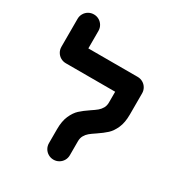

<svg xmlns="http://www.w3.org/2000/svg" viewBox="-163 -772 818 884"><g transform="rotate(30 246.5 -330.5)"><path d="M195.9 -50V-124.4Q195.9 -167.4 208.7 -196.1Q221.5 -224.8 239.4 -241.3Q257.4 -257.8 285.6 -276.7Q305.2 -289.6 316.1 -298.7Q327 -307.8 334.3 -320.6Q341.5 -333.3 341.5 -350.4V-463H452.6V-350.4Q452.6 -307.4 439.8 -278.7Q427 -250 409.1 -233.5Q391.1 -217 363 -198.1Q343.3 -185.2 332.4 -176.1Q321.5 -167 314.3 -154.3Q307 -141.5 307 -124.4V-50Q307 -34.8 299.6 -22Q292.2 -9.3 279.4 -1.9Q266.7 5.6 251.5 5.6Q236.3 5.6 223.5 -1.9Q210.7 -9.3 203.3 -22Q195.9 -34.8 195.9 -50ZM79.3 -667Q94.4 -667 107.2 -659.6Q120 -652.2 127.4 -639.4Q134.8 -626.7 134.8 -611.5V-463H23.7V-611.5Q23.7 -626.7 31.1 -639.4Q38.5 -652.2 51.3 -659.6Q64.1 -667 79.3 -667ZM23.7 -463Q23.7 -478.1 31.1 -490.9Q38.5 -503.7 51.3 -511.1Q64.1 -518.5 79.3 -518.5H397Q412.2 -518.5 425 -511.1Q437.8 -503.7 445.2 -490.9Q452.6 -478.1 452.6 -463Q452.6 -447.8 445.2 -435Q437.8 -422.2 425 -414.8Q412.2 -407.4 397 -407.4H79.3Q64.1 -407.4 51.3 -414.8Q38.5 -422.2 31.1 -435Q23.7 -447.8 23.7 -463Z"/></g></svg>

Font: 26F Galaxy Hebrew Black
Style: Regular
Weight: 900
Designer: C₂₉H₂₅N₃O₅
Version: Version 1.000